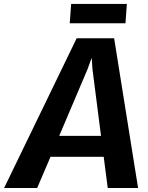

<svg xmlns="http://www.w3.org/2000/svg" viewBox="-74 -938 739 958"><path d="M-53.5 0 308.5 -747H495.5L615 0H463.5L443.5 -155.5H178L111.5 0ZM221.5 -260H430L387.5 -592L383.5 -649.5L362.5 -592ZM274 -822 281 -918.5H559L552 -822Z"/></svg>

Font: Merriweather Sans Italic
Style: Bold
Weight: 700
Italic angle: -7.5°
Designer: Eben Sorkin
Foundry: Eben Sorkin
Version: Version 1.008; ttfautohint (v1.7.19-72a1) -l 8 -r 50 -G 200 